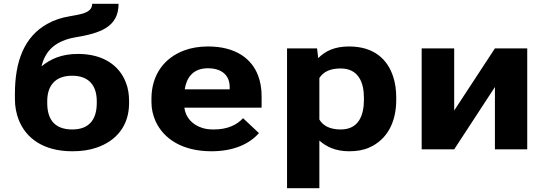

<svg xmlns="http://www.w3.org/2000/svg" viewBox="-20 -781 2850 1004"><path d="M197 -434C218 -520 273 -568 375 -586C501 -607 600 -638 600 -761H462C462 -711 396 -706 345 -696C302 -689 262 -676 227 -656C107 -589 58 -461 58 -290V-263C58 -224 65 -187 78 -154C116 -58 207 10 358 10C406 10 448 4 485 -9C588 -44 655 -123 655 -242V-252C655 -287 650 -320 638 -350C605 -436 523 -499 388 -499C302 -499 245 -473 197 -434ZM486 -252V-242C486 -163 452 -104 358 -104C261 -104 227 -162 227 -242V-252C227 -329 265 -385 357 -385C449 -385 486 -329 486 -252Z M1334 -85 1251 -163C1218 -127 1168 -104 1098 -104C1076 -104 1056 -106 1038 -112C987 -128 951 -165 944 -218H1348V-278C1348 -317 1342 -353 1330 -385C1296 -476 1210 -538 1068 -538C1022 -538 981 -531 945 -518C839 -479 772 -390 772 -265V-246C772 -211 780 -177 794 -146C837 -54 934 10 1086 10C1203 10 1285 -29 1334 -85ZM1181 -326V-314H946C955 -373 988 -424 1067 -424C1140 -424 1181 -387 1181 -326Z M1644 -477 1638 -528H1481V203H1650V-46C1686 -14 1734 10 1806 10C1846 10 1882 4 1912 -10C2004 -51 2052 -141 2052 -259V-270C2052 -310 2047 -347 2036 -380C2007 -469 1938 -538 1805 -538C1728 -538 1680 -513 1644 -477ZM1762 -104C1704 -104 1669 -124 1650 -156V-373C1670 -404 1704 -423 1761 -423C1855 -423 1883 -349 1883 -270V-259C1883 -180 1857 -104 1762 -104Z M2568 -528 2355 -203V-528H2185V0H2355L2568 -326V0H2737V-528Z"/></svg>

Font: Asimov
Style: XWid
Weight: 500
Designer: Google
Version: Version 2.000980; 2014